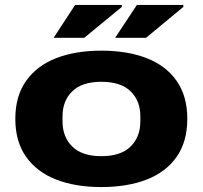

<svg xmlns="http://www.w3.org/2000/svg" viewBox="-20 -745 821 777"><path d="M197 -592 284 -725H473V-717L321 -592ZM446 -592 534 -725H722V-717L571 -592ZM390 12Q285 12 207 -18.5Q129 -49 85.5 -110.5Q42 -172 42 -264Q42 -356 85.5 -417.5Q129 -479 207 -509.5Q285 -540 390 -540Q496 -540 574 -509.5Q652 -479 695 -417.5Q738 -356 738 -264Q738 -172 695 -110.5Q652 -49 574 -18.5Q496 12 390 12ZM390 -113Q469 -113 508.5 -152Q548 -191 548 -254V-274Q548 -337 508.5 -375.5Q469 -414 390 -414Q312 -414 272.5 -375.5Q233 -337 233 -274V-254Q233 -191 272.5 -152Q312 -113 390 -113Z"/></svg>

Font: Archivo Expanded ExtraBold
Style: Regular
Weight: 800
Width: 7
Designer: Hector Gatti
Foundry: Omnibus-Type
Version: Version 2.001; ttfautohint (v1.8.3)